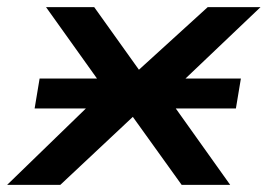

<svg xmlns="http://www.w3.org/2000/svg" viewBox="-36 -518 750 538"><path d="M-16 0 284 -291 290 -222 93 -498H228L358 -316H346L546 -498H694L405 -223L406 -285L609 0H473L333 -195L342 -196L133 0ZM61 -214 75 -298H639L625 -214Z"/></svg>

Font: Nunito Sans 7pt Expanded SemiBold
Style: Italic
Weight: 600
Width: 7
Italic angle: -9°
Designer: Vernon Adams
Foundry: Vernon Adams
Version: Version 3.101;gftools[0.9.27]